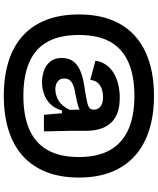

<svg xmlns="http://www.w3.org/2000/svg" viewBox="70 -778 830 1010"><g transform="rotate(90 485.0 -273.0)"><path d="M484 122Q383 122 303 97Q223 72 168 22Q113 -28 84.5 -102Q56 -176 56 -273Q56 -370 84.5 -443.5Q113 -517 168 -567Q223 -617 303 -642.5Q383 -668 484 -668Q585 -668 665 -642.5Q745 -617 800.5 -567Q856 -517 885 -443.5Q914 -370 914 -273Q914 -176 885 -102Q856 -28 800.5 22Q745 72 665 97Q585 122 484 122ZM484 19Q590 19 661.5 -12.5Q733 -44 769.5 -108.5Q806 -173 806 -273Q806 -372 769.5 -436.5Q733 -501 661.5 -533Q590 -565 484 -565Q378 -565 306.5 -533Q235 -501 199.5 -437Q164 -373 164 -273Q164 -173 199.5 -108.5Q235 -44 306.5 -12.5Q378 19 484 19ZM450 -149Q464 -149 480 -153.5Q496 -158 510.5 -167Q525 -176 537 -190.5Q549 -205 558 -225L556 -297L573 -291Q561 -276 539.5 -269.5Q518 -263 492.5 -258.5Q467 -254 444.5 -248.5Q422 -243 407.5 -231Q393 -219 393 -196Q393 -173 409 -161Q425 -149 450 -149ZM412 -79Q382 -79 352.5 -89Q323 -99 304 -122Q285 -145 285 -182Q285 -219 301.5 -241.5Q318 -264 344 -276.5Q370 -289 401 -295.5Q432 -302 461 -306Q499 -312 520 -317Q541 -322 549 -330Q557 -338 557 -351Q557 -365 550 -376Q543 -387 528 -393.5Q513 -400 489 -400Q471 -400 452 -394.5Q433 -389 418.5 -375Q404 -361 400 -333L299 -360Q304 -392 321.5 -416.5Q339 -441 365 -456.5Q391 -472 424 -480Q457 -488 493 -488Q545 -488 578.5 -474Q612 -460 631.5 -435.5Q651 -411 659.5 -379.5Q668 -348 668 -314V-229Q669 -212 669 -195.5Q669 -179 669.5 -162.5Q670 -146 670.5 -128Q671 -110 671 -89H584Q582 -114 579.5 -138Q577 -162 576 -184H561Q552 -149 530 -125.5Q508 -102 477 -90.5Q446 -79 412 -79Z"/></g></svg>

Font: Bricolage Grotesque 96pt ExtraBold SemiBold
Style: Regular
Weight: 600
Version: Version 1.001;gftools[0.9.33.dev8+g029e19f]